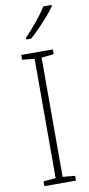

<svg xmlns="http://www.w3.org/2000/svg" viewBox="-104 -990 479 1029"><g transform="rotate(-10 136.0 -475.0)"><path d="M222 0H50V-26L117 -32V-681L50 -688V-714H222V-688L155 -681V-32L222 -26ZM257 -943Q241 -920 217 -892.5Q193 -865 167 -838Q141 -811 117 -791H91V-800Q123 -833 157 -874.5Q191 -916 212 -950H257Z"/></g></svg>

Font: Noto Sans Ethiopic SemiCondensed ExtraLight
Style: Regular
Weight: 200
Width: 4
Designer: Monotype Design Team
Foundry: Monotype Imaging Inc.
Version: Version 2.102; ttfautohint (v1.8.4.7-5d5b)